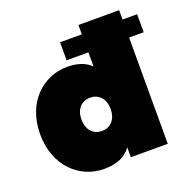

<svg xmlns="http://www.w3.org/2000/svg" viewBox="-133 -867 980 1002"><g transform="rotate(-20 357.5 -366.0)"><path d="M278 10C349 10 398 -11 429 -55V0H634V-590H715V-690H634V-742H408V-690H287V-590H408V-512C377 -542 334 -557 278 -557C142 -557 25 -450 25 -274C25 -98 142 10 278 10ZM335 -180C290 -180 254 -212 254 -273C254 -333 290 -365 335 -365C380 -365 416 -333 416 -273C416 -212 380 -180 335 -180Z"/></g></svg>

Font: Chess Sans Black
Style: Regular
Weight: 900
Designer: Wolf Bōese
Foundry: Wolf Bōese
Version: Version 7.223;Glyphs 3.3 (3306)